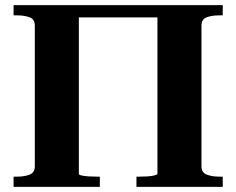

<svg xmlns="http://www.w3.org/2000/svg" viewBox="-20 -730 923 750"><path d="M211 -710H674V-662H211ZM33 0V-40H47Q76 -40 96 -48Q116 -56 116 -80V-630Q116 -655 95.5 -662.5Q75 -670 47 -670H33V-710H288V-51Q288 -47 299 -44.5Q310 -42 326 -41Q342 -40 357 -40H370V0ZM513 0V-40H526Q541 -40 557 -41Q573 -42 584 -45Q595 -48 595 -51V-710H850V-670H836Q808 -670 787.5 -662.5Q767 -655 767 -630V-80Q767 -56 787.5 -48Q808 -40 836 -40H850V0Z"/></svg>

Font: Roboto Serif 120pt Expanded SemiBold
Style: Regular
Weight: 600
Width: 7
Designer: Greg Gazdowicz
Foundry: Commercial Type
Version: Version 1.008